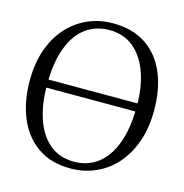

<svg xmlns="http://www.w3.org/2000/svg" viewBox="-111 -853 925 967"><g transform="rotate(15 351.5 -370.0)"><path d="M344.5 11Q242 12 171.8 -36Q101.5 -84 65.5 -169Q29.5 -254 29.5 -364.5Q29.5 -456 55 -527.5Q80.5 -599 126 -649Q171.5 -699 231.8 -725Q292 -751 361.5 -751Q462.5 -751 532 -705.2Q601.5 -659.5 637.5 -576Q673.5 -492.5 673.5 -380Q673.5 -289 648.2 -217Q623 -145 578.2 -94.2Q533.5 -43.5 473.8 -16.8Q414 10 344.5 11ZM349.5 -26.5Q420 -26.5 472.5 -66Q525 -105.5 554.5 -184Q584 -262.5 584 -380Q584 -477 557.5 -552.2Q531 -627.5 479.5 -670.5Q428 -713.5 352.5 -713.5Q282.5 -713.5 230 -675.2Q177.5 -637 148.2 -559.5Q119 -482 119 -364.5Q119 -263 145.5 -187Q172 -111 223.2 -68.8Q274.5 -26.5 349.5 -26.5ZM622 -393V-351H83.5V-393Z"/></g></svg>

Font: Merriweather 72pt Light
Style: Regular
Weight: 300
Version: Version 2.100